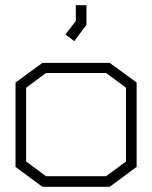

<svg xmlns="http://www.w3.org/2000/svg" viewBox="-20 -720 588 742"><path d="M404 2H144L40 -75V-401L144 -477H404L508 -401V-75ZM467 -381 390 -438H158L81 -381V-96L158 -39H390L467 -96ZM233 -587 273 -639V-700H314V-624L267 -561Z"/></svg>

Font: Turret Road Light
Style: Regular
Weight: 300
Designer: Noponies
Foundry: Noponies
Version: Version 1.001; ttfautohint (v1.8)